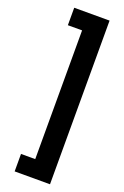

<svg xmlns="http://www.w3.org/2000/svg" viewBox="-212 -852 826 1281"><g transform="rotate(20 201.0 -212.0)"><path d="M77 245H178V-669H77V-793H328V369H77Z"/></g></svg>

Font: Noto Sans Kannada ExtraCondensed Black
Style: Regular
Weight: 900
Width: 2
Designer: Jelle Bosma - Monotype Design Team
Foundry: Monotype Imaging Inc.
Version: Version 2.005; ttfautohint (v1.8.4.7-5d5b)